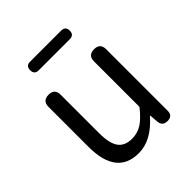

<svg xmlns="http://www.w3.org/2000/svg" viewBox="-204 -868 1014 1014"><g transform="rotate(-45 303.0 -361.0)"><path d="M515.6 -498V-38.1Q515.6 0 476.6 0Q439.5 0 436.5 -36.1L432.6 -85H429.7Q344.7 12.7 250 12.7Q85 12.7 85 -199.2V-498Q85 -543 130.9 -543Q175.8 -543 175.8 -498V-210Q175.8 -134.8 200.2 -100.6Q224.6 -66.4 278.3 -66.4Q319.3 -66.4 352.5 -87.4Q385.7 -108.4 424.8 -158.2V-498Q424.8 -543 470.7 -543Q515.6 -543 515.6 -498ZM417 -670.9H184.6Q153.3 -670.9 153.3 -703.1Q153.3 -735.4 184.6 -735.4H417Q449.2 -735.4 449.2 -703.1Q449.2 -670.9 417 -670.9Z"/></g></svg>

Font: GenSenMaruGothic TW TTF Regular
Style: Regular
Weight: 400
Version: Version 1.301